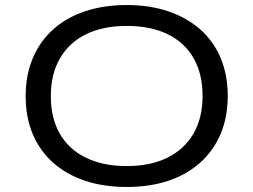

<svg xmlns="http://www.w3.org/2000/svg" viewBox="-20 -734 1007 763"><path d="M484 9Q391 9 317 -16Q243 -41 190.5 -88Q138 -135 110 -201.5Q82 -268 82 -352Q82 -435 110 -502Q138 -569 190.5 -616.5Q243 -664 317.5 -689Q392 -714 484 -714Q576 -714 650 -688.5Q724 -663 776.5 -616.5Q829 -570 857 -503Q885 -436 885 -353Q885 -269 857 -202.5Q829 -136 776.5 -88.5Q724 -41 650 -16Q576 9 484 9ZM484 -74Q577 -74 644.5 -107Q712 -140 748.5 -202.5Q785 -265 785 -353Q785 -441 749 -503.5Q713 -566 645.5 -598.5Q578 -631 484 -631Q389 -631 322 -598Q255 -565 218.5 -502.5Q182 -440 182 -352Q182 -264 218 -202Q254 -140 322 -107Q390 -74 484 -74Z"/></svg>

Font: Nunito Sans 10pt Expanded
Style: Regular
Weight: 400
Width: 7
Designer: Vernon Adams
Foundry: Vernon Adams
Version: Version 3.101;gftools[0.9.27]